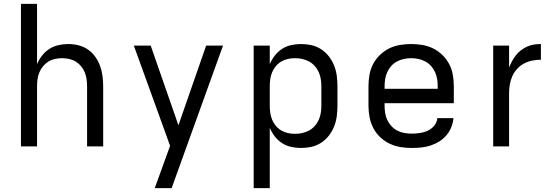

<svg xmlns="http://www.w3.org/2000/svg" viewBox="-20 -755 2890 990"><path d="M88 0V-735H171V-424Q181 -448 197 -468.5Q213 -489 234 -502.5Q255 -516 280.5 -522Q306 -528 332 -528Q358 -528 384.5 -521.5Q411 -515 433 -500Q455 -485 471 -462.5Q487 -440 496 -415Q505 -390 508.5 -363.5Q512 -337 512 -310V0H429V-310Q429 -328 426.5 -346.5Q424 -365 417 -382Q410 -399 398 -413.5Q386 -428 370.5 -437.5Q355 -447 336.5 -451Q318 -455 300 -455Q282 -455 263.5 -451Q245 -447 229.5 -437.5Q214 -428 202 -413.5Q190 -399 183 -382Q176 -365 173.5 -346.5Q171 -328 171 -310V0Z M778 215Q791 180 803.5 144.5Q816 109 829 74L857 -3L758 -277L670 -520H757L900 -109L1043 -520H1130L865 215Z M1288 215V-520H1371V-424Q1381 -448 1397 -468.5Q1413 -489 1434.5 -503Q1456 -517 1481.5 -522.5Q1507 -528 1532 -528Q1560 -528 1586.5 -522Q1613 -516 1636 -501Q1659 -486 1676 -464Q1693 -442 1703 -416.5Q1713 -391 1716.5 -364Q1720 -337 1720 -310V-210Q1720 -183 1716.5 -156Q1713 -129 1703 -103.5Q1693 -78 1676 -56Q1659 -34 1636 -19Q1613 -4 1586.5 2Q1560 8 1532 8Q1507 8 1481.5 2.5Q1456 -3 1434.5 -17Q1413 -31 1397 -51.5Q1381 -72 1371 -96V215ZM1501 -65Q1520 -65 1538.5 -69Q1557 -73 1573.5 -82Q1590 -91 1603 -105.5Q1616 -120 1623.5 -137Q1631 -154 1634 -172.5Q1637 -191 1637 -210V-310Q1637 -329 1634 -347.5Q1631 -366 1623.5 -383Q1616 -400 1603 -414.5Q1590 -429 1573.5 -438Q1557 -447 1538.5 -451Q1520 -455 1501 -455Q1482 -455 1464 -451Q1446 -447 1430 -437.5Q1414 -428 1402 -413.5Q1390 -399 1383 -382Q1376 -365 1373.5 -346.5Q1371 -328 1371 -310V-210Q1371 -192 1373.5 -173.5Q1376 -155 1383 -138Q1390 -121 1402 -106.5Q1414 -92 1430 -82.5Q1446 -73 1464 -69Q1482 -65 1501 -65Z M2102 8Q2073 8 2043.5 3Q2014 -2 1987.5 -15Q1961 -28 1939.5 -48.5Q1918 -69 1904.5 -95.5Q1891 -122 1885.5 -151Q1880 -180 1880 -210V-310Q1880 -339 1885 -368.5Q1890 -398 1903.5 -424Q1917 -450 1938.5 -471Q1960 -492 1986 -505Q2012 -518 2041.5 -523Q2071 -528 2100 -528Q2129 -528 2158.5 -523Q2188 -518 2214 -505Q2240 -492 2261.5 -471Q2283 -450 2296.5 -424Q2310 -398 2315 -368.5Q2320 -339 2320 -310V-223H1963V-210Q1963 -191 1966 -172Q1969 -153 1977 -136Q1985 -119 1998.5 -104.5Q2012 -90 2028.5 -81.5Q2045 -73 2064 -69.5Q2083 -66 2102 -66Q2124 -66 2145 -69Q2166 -72 2185.5 -81Q2205 -90 2219 -107Q2233 -124 2235 -146H2318Q2316 -121 2306.5 -98Q2297 -75 2281 -56.5Q2265 -38 2244 -25Q2223 -12 2199.5 -4.5Q2176 3 2151.5 5.5Q2127 8 2102 8ZM1963 -297H2237V-310Q2237 -329 2234 -347.5Q2231 -366 2223 -383.5Q2215 -401 2202.5 -415Q2190 -429 2173 -438Q2156 -447 2137.5 -451Q2119 -455 2100 -455Q2081 -455 2062.5 -451Q2044 -447 2027 -438Q2010 -429 1997.5 -415Q1985 -401 1977 -383.5Q1969 -366 1966 -347.5Q1963 -329 1963 -310Z M2523 0V-520H2605V-407Q2612 -424 2620.5 -440Q2629 -456 2640.5 -470.5Q2652 -485 2666.5 -496Q2681 -507 2697.5 -514.5Q2714 -522 2732 -525Q2750 -528 2769 -528V-447Q2746 -447 2724 -442.5Q2702 -438 2682 -427.5Q2662 -417 2646.5 -400Q2631 -383 2622 -363Q2613 -343 2609 -320.5Q2605 -298 2605 -276V0Z"/></svg>

Font: Iosevka Aile
Style: Regular
Weight: 400
Designer: Belleve Invis
Foundry: Belleve Invis
Version: Version 28.0.1; ttfautohint (v1.8.4)